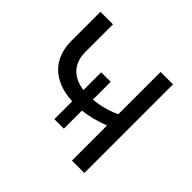

<svg xmlns="http://www.w3.org/2000/svg" viewBox="-168 -886 1072 1072"><g transform="rotate(45 368.0 -350.0)"><path d="M528 -366V-700H626V0H528V-277Q442 -244 370 -237V-94H295V-235Q179 -241 116 -303Q53 -365 53 -473V-700H152V-484Q152 -415 189 -374Q226 -333 295 -324V-464H370V-324Q450 -330 528 -366Z"/></g></svg>

Font: false
Style: Regular
Weight: 500
Designer: Julieta Ulanovsky
Foundry: Julieta Ulanovsky
Version: Version 7.222;hotconv 1.0.109;makeotfexe 2.5.65596